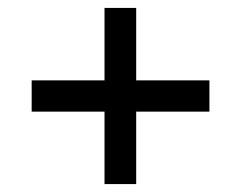

<svg xmlns="http://www.w3.org/2000/svg" viewBox="-20 -600 609 485"><path d="M244 -135V-318H60V-397H244V-580H324V-397H509V-318H324V-135Z"/></svg>

Font: Noto Serif Armenian Black
Style: Regular
Weight: 900
Version: Version 2.007